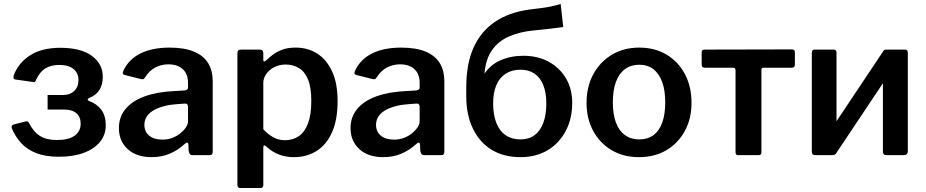

<svg xmlns="http://www.w3.org/2000/svg" viewBox="-20 -779 4647 964"><path d="M276 8Q209 8 162.5 -10Q116 -28 86.5 -60.5Q57 -93 40 -133Q34 -150 49 -154L107 -169Q121 -173 126 -161Q148 -117 180.5 -96.5Q213 -76 266 -76Q325 -76 355 -98Q385 -120 385 -158Q385 -192 363.5 -210.5Q342 -229 302 -229H219V-302H297Q331 -302 352.5 -322Q374 -342 374 -378Q374 -412 349 -432.5Q324 -453 278 -453Q237 -453 208.5 -436Q180 -419 161 -378Q156 -364 148 -367L56 -380Q50 -381 48 -385.5Q46 -390 49 -401Q73 -464 131.5 -501.5Q190 -539 283 -539Q387 -539 442 -498Q497 -457 496 -392Q496 -355 479.5 -328Q463 -301 428 -287Q421 -284 420.5 -279.5Q420 -275 427 -272Q466 -258 488.5 -228Q511 -198 511 -150Q511 -102 482 -66.5Q453 -31 400.5 -11.5Q348 8 276 8Z M906 -55Q873 -25 832.5 -7.5Q792 10 741 10Q665 10 621 -30.5Q577 -71 577 -136Q577 -191 610 -231.5Q643 -272 706 -295Q769 -318 858 -322L908 -325Q913 -326 918.5 -329Q924 -332 924 -340V-363Q924 -407 898 -431.5Q872 -456 825 -456Q791 -456 760.5 -440.5Q730 -425 708 -390Q704 -384 700.5 -382Q697 -380 688 -382L604 -403Q599 -405 597 -409Q595 -413 600 -425Q627 -482 686 -511Q745 -540 831 -540Q908 -540 956 -519Q1004 -498 1026 -460.5Q1048 -423 1048 -372V-20Q1048 -9 1044.5 -4.5Q1041 0 1031 0H946Q937 0 932.5 -7Q928 -14 927 -24L926 -54Q923 -71 906 -55ZM924 -242Q924 -260 909 -259L868 -256Q835 -254 805.5 -246.5Q776 -239 753.5 -226.5Q731 -214 718 -195.5Q705 -177 705 -152Q705 -118 729 -98Q753 -78 795 -78Q823 -78 846 -87Q869 -96 886 -110Q903 -124 913.5 -139.5Q924 -155 924 -171V-242Z M1283 -530Q1302 -530 1302 -512V-478Q1302 -471 1306 -470.5Q1310 -470 1315 -475Q1330 -489 1349.5 -504Q1369 -519 1397 -529.5Q1425 -540 1465 -540Q1525 -540 1572 -510.5Q1619 -481 1647 -421.5Q1675 -362 1675 -271Q1675 -177 1647 -114.5Q1619 -52 1569.5 -21Q1520 10 1456 10Q1415 10 1381 -3Q1347 -16 1320 -41Q1310 -50 1306 -49Q1302 -48 1302 -35V149Q1302 165 1288 165H1186Q1172 165 1172 149V-510Q1172 -521 1176 -525.5Q1180 -530 1192 -530H1283ZM1302 -130Q1325 -105 1351.5 -90Q1378 -75 1411 -75Q1451 -75 1480.5 -95.5Q1510 -116 1526.5 -159.5Q1543 -203 1543 -272Q1543 -340 1526.5 -380Q1510 -420 1480.5 -437.5Q1451 -455 1415 -455Q1382 -455 1356.5 -441.5Q1331 -428 1316.5 -407Q1302 -386 1302 -363V-130Z M2069 -55Q2036 -25 1995.5 -7.5Q1955 10 1904 10Q1828 10 1784 -30.5Q1740 -71 1740 -136Q1740 -191 1773 -231.5Q1806 -272 1869 -295Q1932 -318 2021 -322L2071 -325Q2076 -326 2081.5 -329Q2087 -332 2087 -340V-363Q2087 -407 2061 -431.5Q2035 -456 1988 -456Q1954 -456 1923.5 -440.5Q1893 -425 1871 -390Q1867 -384 1863.5 -382Q1860 -380 1851 -382L1767 -403Q1762 -405 1760 -409Q1758 -413 1763 -425Q1790 -482 1849 -511Q1908 -540 1994 -540Q2071 -540 2119 -519Q2167 -498 2189 -460.5Q2211 -423 2211 -372V-20Q2211 -9 2207.5 -4.5Q2204 0 2194 0H2109Q2100 0 2095.5 -7Q2091 -14 2090 -24L2089 -54Q2086 -71 2069 -55ZM2087 -242Q2087 -260 2072 -259L2031 -256Q1998 -254 1968.5 -246.5Q1939 -239 1916.5 -226.5Q1894 -214 1881 -195.5Q1868 -177 1868 -152Q1868 -118 1892 -98Q1916 -78 1958 -78Q1986 -78 2009 -87Q2032 -96 2049 -110Q2066 -124 2076.5 -139.5Q2087 -155 2087 -171V-242Z M2593 10Q2509 10 2448.5 -27Q2388 -64 2354.5 -133Q2321 -202 2321 -296L2354 -393L2406 -399Q2438 -452 2491 -475.5Q2544 -499 2607 -499Q2681 -499 2736 -468.5Q2791 -438 2822 -385Q2853 -332 2853 -263Q2853 -183 2820.5 -121.5Q2788 -60 2730 -25Q2672 10 2593 10ZM2593 -79Q2635 -79 2663.5 -100Q2692 -121 2707.5 -161.5Q2723 -202 2723 -260Q2723 -314 2707.5 -352Q2692 -390 2663.5 -409.5Q2635 -429 2593 -429Q2550 -429 2519 -409Q2488 -389 2472 -351.5Q2456 -314 2456 -260Q2456 -203 2472 -162Q2488 -121 2519 -100Q2550 -79 2593 -79ZM2321 -296V-341Q2321 -458 2357.5 -539.5Q2394 -621 2464.5 -669Q2535 -717 2638 -731Q2668 -735 2693.5 -738Q2719 -741 2743.5 -746Q2768 -751 2795 -759L2808 -643Q2762 -637 2728.5 -633.5Q2695 -630 2659 -626Q2592 -620 2537 -596.5Q2482 -573 2449.5 -526Q2417 -479 2412 -403L2410 -327Z M3188 10Q3110 10 3051 -25Q2992 -60 2958.5 -121.5Q2925 -183 2925 -262Q2925 -345 2959.5 -407.5Q2994 -470 3053.5 -505Q3113 -540 3189 -540Q3268 -540 3327 -504.5Q3386 -469 3419 -406.5Q3452 -344 3452 -263Q3452 -183 3418.5 -121.5Q3385 -60 3326 -25Q3267 10 3188 10ZM3189 -79Q3232 -79 3261 -100.5Q3290 -122 3305 -163.5Q3320 -205 3320 -265Q3320 -326 3304.5 -368Q3289 -410 3260 -432Q3231 -454 3189 -454Q3148 -454 3118 -432Q3088 -410 3072.5 -368Q3057 -326 3057 -265Q3057 -205 3072.5 -163.5Q3088 -122 3118 -100.5Q3148 -79 3189 -79Z M3955 -439H3813Q3803 -439 3803 -428V-13Q3803 0 3788 0H3686Q3673 0 3673 -15V-426Q3673 -439 3661 -439H3519Q3503 -439 3503 -454V-517Q3503 -530 3518 -530L3956 -531Q3971 -531 3971 -517V-454Q3971 -439 3955 -439Z M4180 -514V-22Q4180 -10 4174.5 -5Q4169 0 4156 0H4075Q4064 0 4060 -4.5Q4056 -9 4056 -18V-513Q4056 -530 4070 -530H4166Q4180 -530 4180 -514ZM4538 -514V-22Q4538 -10 4532.5 -5Q4527 0 4514 0H4433Q4421 0 4417 -4.5Q4413 -9 4413 -18V-513Q4413 -530 4428 -530H4524Q4538 -530 4538 -514ZM4416 -524 4491 -478 4176 -6 4101 -52Z"/></svg>

Font: Libre Franklin SemiBold
Style: Regular
Weight: 600
Designer: Pablo Impallari, Rodrigo Fuenzalida, Nhung Nguyen
Foundry: Impallari Type
Version: Version 3.000